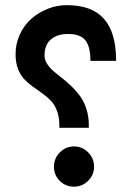

<svg xmlns="http://www.w3.org/2000/svg" viewBox="-20 -718 505 738"><path d="M187.4 -77.6Q187.4 -109.3 210.1 -132.2Q232.7 -155.2 264.5 -155.2Q296.2 -155.2 318.9 -132.2Q341.6 -109.3 341.6 -77.6Q341.6 -45.8 318.9 -23.2Q296.2 -0.5 264.5 -0.5Q232.2 -0.5 209.8 -22.7Q187.4 -44.8 187.4 -77.6ZM39.8 -509.3Q39.8 -550.6 56.7 -586.6Q73.6 -622.7 101.3 -646.6Q129 -670.5 164.2 -684.4Q199.5 -698.2 236.3 -698.2Q333.5 -698.2 379.6 -645.6Q425.7 -592.9 426.2 -489.2V-484.1H416.1H337.5H327.5V-489.2Q327 -540.1 307.6 -563.7Q288.2 -587.4 241.8 -587.4Q199 -587.4 175.1 -566Q151.1 -544.6 151.1 -504.8Q151.1 -488.7 160.5 -473.6Q169.8 -458.4 184.9 -445.3Q200 -432.2 217.9 -418.4Q235.8 -404.5 253.9 -387.2Q272 -369.8 287.2 -349.4Q302.3 -329 311.8 -300Q321.4 -271 321.4 -236.8V-226.7H311.3H218.1H208.1V-236.8Q208.1 -268.5 198.7 -292.7Q189.4 -316.9 174.6 -332Q159.7 -347.1 141.6 -359.9Q123.4 -372.8 105.5 -385.6Q87.7 -398.5 73 -413.9Q58.4 -429.2 49.1 -453.4Q39.8 -477.6 39.8 -509.3Z"/></svg>

Font: Vazir FD Medium
Style: Regular
Weight: 500
Foundry: DejaVu fonts team - Redesigned by Saber Rastikerdar
Version: Version 21.10;October 20, 2019;FontCreator 12.0.0.2547 64-bi